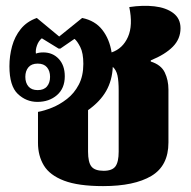

<svg xmlns="http://www.w3.org/2000/svg" viewBox="-20 -620 647 652"><path d="M330 12Q246 12 197.5 -6.5Q149 -25 129 -58Q109 -91 109 -135V-240Q131 -244 157 -254.5Q183 -265 207.5 -284Q232 -303 247.5 -332.5Q263 -362 263 -403Q263 -440 252.5 -460.5Q242 -481 233 -488L185 -455H179L122 -490Q111 -481 105.5 -465.5Q100 -450 102 -438Q112 -442 127 -442Q159 -442 179.5 -420Q200 -398 200 -361Q200 -320 173.5 -297Q147 -274 107 -274Q69 -274 40.5 -301Q12 -328 12 -395Q12 -430 21 -463Q30 -496 50.5 -521.5Q71 -547 105 -559L181 -496L259 -559Q303 -550 327.5 -518.5Q352 -487 359 -442Q397 -455 414.5 -494.5Q432 -534 419 -596Q465 -603 504.5 -598.5Q544 -594 568.5 -575.5Q593 -557 593 -524Q593 -488 567 -461.5Q541 -435 492 -415V-411Q527 -400 539.5 -374Q552 -348 552 -316V-136Q552 -57 494 -22.5Q436 12 330 12ZM108 -314Q129 -314 139.5 -326.5Q150 -339 150 -359Q150 -379 139.5 -391.5Q129 -404 108 -404Q87 -404 76.5 -391.5Q66 -379 66 -359Q66 -339 76.5 -326.5Q87 -314 108 -314ZM279 -105Q279 -69 290.5 -54.5Q302 -40 332 -40Q361 -40 372 -55Q383 -70 383 -105V-312Q383 -345 379 -363.5Q375 -382 363 -393Q361 -347 340.5 -311Q320 -275 279 -246Z"/></svg>

Font: Noto Serif Thai SemiCondensed Black
Style: Regular
Weight: 900
Width: 4
Designer: Monotype Design Team
Foundry: Monotype Imaging Inc.
Version: Version 2.002; ttfautohint (v1.8.4.7-5d5b)